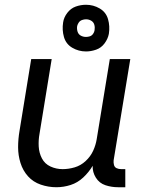

<svg xmlns="http://www.w3.org/2000/svg" viewBox="-20 -778 616 806"><path d="M217 8Q247 8 276.5 -1.5Q306 -11 329.5 -33Q353 -55 369 -82Q368 -55 382.5 -32Q397 -9 422.5 -0.5Q448 8 476 8H506V-68H489Q478 -68 469.5 -72Q461 -76 458.5 -85.5Q456 -95 457 -105L527 -530H441L386 -194Q382 -169 371 -145Q360 -121 339.5 -102Q319 -83 293.5 -75.5Q268 -68 243 -68Q216 -68 192 -79Q168 -90 156 -113Q144 -136 142.5 -163Q141 -190 146 -217L197 -530H111L62 -229Q56 -194 56 -160Q56 -126 66 -94Q76 -62 97.5 -38Q119 -14 151 -3Q183 8 217 8ZM341 -562Q362 -562 383.5 -569.5Q405 -577 419 -596Q433 -615 437 -636Q442 -668 433.5 -697.5Q425 -727 398.5 -742.5Q372 -758 341 -758Q319 -758 298 -750.5Q277 -743 262.5 -724Q248 -705 245 -684Q240 -652 248.5 -622.5Q257 -593 283.5 -577.5Q310 -562 341 -562ZM341 -623Q329 -623 319 -628.5Q309 -634 305.5 -645.5Q302 -657 304 -669Q306 -677 311 -684Q316 -691 324.5 -694Q333 -697 341 -697Q353 -697 363 -691Q373 -685 376 -674Q379 -663 377 -651Q376 -643 370.5 -635.5Q365 -628 357 -625.5Q349 -623 341 -623Z"/></svg>

Font: Iosevka Sparkle
Style: Italic
Weight: 400
Italic angle: -9°
Designer: Belleve Invis
Foundry: Belleve Invis
Version: Version 4.5.0; ttfautohint (v1.8.3)